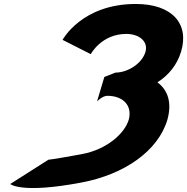

<svg xmlns="http://www.w3.org/2000/svg" viewBox="-20 -860 943 968"><path d="M437.6 -587C437.6 -587 491.1 -689 617 -689C681.1 -689 729 -651 713.2 -598C695.2 -538 622.8 -494 562.3 -494L506.1 -472L469.3 -349C469.3 -349 497 -377 521.2 -377C601.1 -377 648.6 -327 629 -256C608.1 -186 517.2 -105.8 392.5 -82.9C238 -54.5 224.3 -54.9 224.3 -54.9L31.5 67.7C31.5 67.7 85.8 118.2 391.7 60C606.4 19.5 776.6 -98 823.8 -256C848.2 -343 826 -406 773.7 -445C829.2 -480 872.7 -532 893.1 -600C935 -740 848.3 -840 664.6 -840C391.6 -840 295.5 -659 295.5 -659Z"/></svg>

Font: Hussar
Style: BdSuprExtOblThree
Weight: 700
Foundry: Cannot Into Space Fonts
Version: Version 2.00